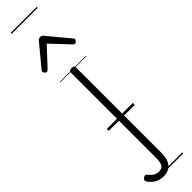

<svg xmlns="http://www.w3.org/2000/svg" viewBox="-585 -945 1399 1399"><g transform="rotate(-45 114.0 -246.0)"><path d="M48 518Q9 518 -20 500Q-49 482 -67 454Q-73 445 -70.5 437Q-68 429 -59 423Q-48 415 -40 416.5Q-32 418 -26 426Q-12 445 6.5 457Q25 469 49 469Q83 469 94 446.5Q105 424 105 384V-496Q105 -506 111.5 -510.5Q118 -515 131 -515Q145 -515 151.5 -510.5Q158 -506 158 -496V385Q158 429 145.5 459Q133 489 108.5 503.5Q84 518 48 518ZM-15 -623Q-23 -623 -30.5 -631Q-38 -639 -38 -647Q-38 -649 -37 -652Q-36 -655 -33 -659L105 -825Q110 -831 115.5 -834Q121 -837 130 -837Q139 -837 144.5 -834Q150 -831 155 -825L293 -659Q297 -655 298 -652Q299 -649 299 -647Q299 -639 291 -631Q283 -623 275 -623Q270 -623 266.5 -625.5Q263 -628 259 -632L130 -769L2 -632Q-2 -628 -6 -625.5Q-10 -623 -15 -623ZM0 490H268V500H0ZM0 -20H268V0H0ZM0 -505H268V-500H0ZM0 -1010H268V-1000H0Z"/></g></svg>

Font: Playwrite PE Guides
Style: Regular
Weight: 400
Designer: Veronika Burian, José Scaglione
Foundry: TypeTogether
Version: Version 1.003